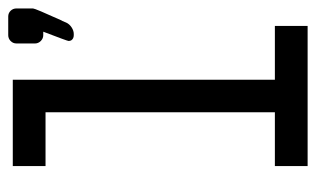

<svg xmlns="http://www.w3.org/2000/svg" viewBox="-167 -582 749 455"><g transform="rotate(-90 207.5 -354.5)"><path d="M246.1 -77.6H373.5V0H41.5V-77.6H168.9V-621.1H41.5V-698.7H246.1ZM354.5 -554.2H351.6Q343.8 -554.2 339.8 -559.6Q337.9 -562.5 337.9 -566.4Q337.9 -569.3 359.9 -626.5H351.6Q343.8 -626.5 337.9 -632.3Q332 -638.2 332 -646V-689.9Q332 -698.2 337.9 -703.9Q343.8 -709.5 351.6 -709.5H396Q403.8 -709.5 409.4 -703.9Q415 -698.2 415 -689.9V-650.9Q415 -646 386.7 -583.5L385.3 -581.1Q384.8 -579.6 384.5 -579.1Q384.3 -578.6 384.3 -578.4Q384.3 -578.1 383.8 -577.6L381.3 -571.8Q377.9 -564.5 370.1 -559.3Q362.3 -554.2 354.5 -554.2Z"/></g></svg>

Font: Turpis
Style: Regular
Weight: 400
Designer: GGBotNet
Foundry: f0n7
Version: 1.00